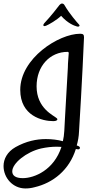

<svg xmlns="http://www.w3.org/2000/svg" viewBox="-69 -887 544 1081"><path d="M404 -677C404 -692 399 -697 382 -697C262 -697 45 -559 45 -381C45 -234 170 -205 231 -205C247 -205 254 -210 254 -215C254 -217 253 -219 251 -221C235 -237 137 -275 137 -401C137 -515 212 -595 312 -595C315 -595 318 -593 318 -588C318 -578 313 -535 313 -505L297 -225L293 -150C292 -129 289 -109 285 -92C256 -100 222 -104 189 -104C136 -104 78 -92 19 -59C-29 -32 -49 9 -49 48C-49 114 3 174 74 174C91 174 108 172 126 167C229 143 321 71 358 -48C365 -47 370 -46 371 -46C378 -46 381 -50 381 -55C381 -59 378 -62 372 -65L363 -68C370 -92 375 -119 376 -148C392 -402 404 -668 404 -677ZM59 116C18 116 0 101 0 78C0 32 80 -32 162 -51C194 -58 223 -61 251 -61C260 -61 269 -60 277 -60C235 70 125 116 59 116ZM374 -751C366 -759 320 -813 296 -855C291 -864 287 -867 280 -867C275 -867 271 -864 266 -859C215 -792 191 -769 180 -756C177 -752 175 -749 175 -746C175 -742 177 -740 182 -740C184 -740 187 -741 190 -742C205 -748 251 -774 275 -798C313 -755 350 -742 361 -739C364 -738 367 -737 370 -737C375 -737 379 -740 379 -743C379 -745 377 -748 374 -751Z"/></svg>

Font: Engagement
Style: Regular
Weight: 400
Designer: Astigmatic (AOETI)
Foundry: Astigmatic (AOETI)
Version: Version 1.000